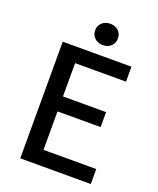

<svg xmlns="http://www.w3.org/2000/svg" viewBox="-152 -922 835 1013"><g transform="rotate(20 266.0 -415.0)"><path d="M86 0V-655H472V-571H186V-384H428V-300H186V-84H482V0ZM290 -710Q263 -710 244.5 -727Q226 -744 226 -771Q226 -797 244.5 -813.5Q263 -830 290 -830Q318 -830 336 -813.5Q354 -797 354 -771Q354 -744 336 -727Q318 -710 290 -710Z"/></g></svg>

Font: Source Sans 3 ExtraLight Medium
Style: Regular
Weight: 500
Version: Version 3.052;hotconv 1.1.0;makeotfexe 2.6.0